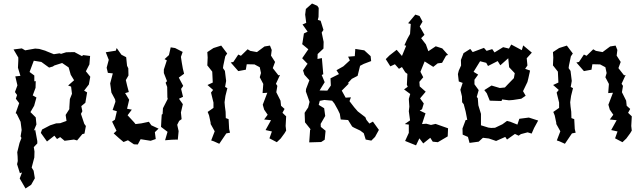

<svg xmlns="http://www.w3.org/2000/svg" viewBox="-20 -786 3640 1091"><path d="M265 -74 219 -50 212 -31 247 18 289 -15 304 4 322 -7 347 14 400 7 418 12 448 -24 460 -27 468 -70 459 -82 440 -139 448 -154 442 -183 465 -202 475 -261 458 -271 485 -306 493 -350 468 -381 488 -420 492 -468 452 -473 446 -467 403 -490 356 -489 327 -480 318 -483 286 -478 246 -494 237 -498 203 -508 180 -510 123 -500 104 -511 57 -505 84 -459V-442L82 -401L96 -355L67 -352L79 -301L65 -263L77 -246L70 -225L89 -200L69 -143L75 -139L97 -94L103 -47L97 -11L102 -2L91 26L78 79L80 102L81 129L77 147L93 198L105 194L92 228L125 285L157 264L178 227L171 184L160 166L175 109L176 75L172 50L192 29V16L180 -49L172 -43L187 -79L183 -119L153 -149L174 -185L187 -232L166 -244L182 -287L183 -325L175 -324V-357L148 -377L172 -441L215 -434L259 -402L280 -408L289 -414L333 -428L370 -403L382 -361L401 -330L367 -300L384 -294L389 -253L377 -223L374 -176V-166L353 -133L358 -99L322 -86L299 -85Z M950 -517 940 -473 915 -450 928 -443 911 -391V-371L929 -325L921 -316L930 -292L931 -233L933 -224L906 -171L904 -138L899 -135L897 -104L895 -65L932 -37L918 11L956 8L989 7L990 11L995 -41L987 -77L998 -99L1012 -109L1008 -147L1019 -194L997 -225L1020 -236L1009 -281L1021 -298L996 -345L1026 -367L1019 -396L1013 -430L1008 -463L1018 -491L975 -513ZM581 -489 598 -446 586 -401 593 -372 621 -369 606 -312 610 -283 613 -260 634 -221 636 -208 620 -161 644 -154 633 -106 617 -95 642 -43 626 -28 656 -1 682 21 707 11 741 34 763 35 779 5 836 14 865 4 860 -35 881 -55 840 -74 826 -94 783 -85 750 -81 742 -91 705 -131 729 -163 702 -168 714 -219 691 -257 712 -263 703 -297 695 -331 710 -357 709 -398 702 -412 697 -461 670 -475 643 -513 638 -498Z M1426 -420 1456 -404 1463 -371 1456 -347 1476 -309 1472 -257 1499 -259 1473 -191 1481 -163 1501 -134 1481 -107 1520 -103 1489 -47 1525 -39 1511 0 1553 22 1575 1 1597 -29 1606 -44 1603 -70 1606 -125 1585 -145 1597 -167 1577 -185 1574 -214 1550 -262 1556 -298 1548 -310 1571 -360 1562 -358 1530 -399 1543 -434 1520 -470 1524 -502 1514 -527 1483 -522 1440 -490 1402 -497 1387 -506 1349 -469 1334 -476 1306 -434 1291 -431 1334 -382 1377 -390 1382 -421ZM1158 -414 1160 -412 1186 -379 1189 -317 1159 -303 1191 -275 1179 -260 1193 -203V-173L1160 -150L1168 -130L1178 -83L1175 -85L1200 -40L1180 12L1195 17L1226 31L1266 -28L1287 -32L1282 -53L1279 -109L1263 -115L1262 -151L1258 -181L1256 -205L1261 -241L1272 -285L1259 -292L1265 -326L1258 -383L1247 -399L1249 -414L1260 -466L1271 -482L1237 -527L1193 -513L1158 -490L1160 -459Z M1805 21 1825 8 1830 -43 1803 -65 1802 -82 1828 -127 1822 -171 1791 -190 1797 -213 1823 -218 1867 -214 1880 -198 1900 -162 1911 -139 1916 -107 1958 -104 1981 -67 1991 -61 2027 -44 2047 -29 2058 7 2090 13 2111 -8 2133 -48 2099 -95 2079 -84 2062 -105 2056 -120 2013 -153 1993 -176 1966 -211 1974 -233 1944 -231 1922 -271 1963 -312 1956 -313 1979 -338 2012 -355 2026 -412 2047 -423 2089 -439 2086 -467 2050 -500 1999 -508 1996 -467 1958 -464 1968 -443 1931 -409 1892 -387 1906 -365 1858 -341 1860 -300 1840 -271 1796 -272 1825 -319 1808 -360 1817 -364 1814 -398 1809 -456 1784 -451 1785 -479 1818 -510 1819 -548 1808 -601 1818 -616 1802 -668 1786 -673 1790 -690 1791 -741 1783 -753 1753 -766 1718 -735 1714 -703 1720 -656 1699 -647 1728 -606 1707 -596 1698 -538 1696 -536 1732 -506 1697 -455 1728 -423 1724 -419 1702 -386 1710 -361 1738 -330 1719 -280 1718 -266 1739 -207 1731 -175 1724 -165 1711 -145 1713 -91 1745 -51 1742 -48 1740 -18 1737 23Z M2264 -405 2283 -375 2295 -366 2292 -304 2297 -293 2276 -278 2311 -252 2303 -224 2306 -180 2303 -154 2310 -102 2280 -81 2303 -78V-31L2282 15L2344 40L2363 0L2385 29L2425 -3L2439 19L2468 22L2524 -11L2526 -57L2455 -82L2429 -76L2402 -83L2378 -81L2398 -142L2365 -158L2378 -165L2388 -198L2367 -227L2399 -265L2365 -295L2363 -321L2385 -347L2369 -378L2393 -437L2442 -406L2467 -426L2492 -429L2515 -470L2526 -474L2493 -511L2456 -523L2414 -495L2400 -534L2373 -569L2392 -588L2365 -636L2381 -663L2364 -695L2340 -703L2299 -654L2314 -650L2310 -593L2295 -566L2278 -529L2288 -526L2264 -468L2234 -503L2193 -471L2172 -450L2198 -409L2224 -421L2247 -395Z M2614 -484 2599 -445 2600 -414 2587 -385 2582 -365 2587 -323 2609 -315 2596 -276 2605 -238 2606 -205 2615 -194 2626 -152 2635 -105 2626 -104 2608 -56 2609 -21 2639 -8 2648 26 2700 19 2723 -2 2725 -3 2758 1 2799 15 2851 -8 2861 7 2906 -25 2927 -15 2940 -24 2978 -34 3001 -27 3015 -59 3038 -101 2985 -118 2931 -111 2920 -78 2880 -94 2861 -99 2835 -80 2793 -60 2771 -59 2755 -61 2713 -74V-139L2698 -188L2695 -228L2689 -235L2700 -274L2676 -307V-333L2697 -362L2671 -378L2708 -438L2743 -429L2753 -411L2808 -439L2823 -415L2868 -455L2873 -404L2905 -370L2900 -342L2865 -306L2849 -289L2820 -286L2773 -300L2732 -274L2746 -256L2763 -214L2830 -212L2833 -221L2872 -216L2896 -218L2942 -225L2967 -242L2952 -268L2977 -320L2982 -340L2992 -385L2964 -395L2977 -414L2973 -455L3002 -487L2953 -528L2945 -501L2885 -533L2872 -510L2839 -518L2790 -488L2777 -507L2745 -497L2730 -514L2666 -490L2652 -508Z M3390 -420 3420 -404 3427 -371 3420 -347 3440 -309 3436 -257 3463 -259 3437 -191 3445 -163 3465 -134 3445 -107 3484 -103 3453 -47 3489 -39 3475 0 3517 22 3539 1 3561 -29 3570 -44 3567 -70 3570 -125 3549 -145 3561 -167 3541 -185 3538 -214 3514 -262 3520 -298 3512 -310 3535 -360 3526 -358 3494 -399 3507 -434 3484 -470 3488 -502 3478 -527 3447 -522 3404 -490 3366 -497 3351 -506 3313 -469 3298 -476 3270 -434 3255 -431 3298 -382 3341 -390 3346 -421ZM3122 -414 3124 -412 3150 -379 3153 -317 3123 -303 3155 -275 3143 -260 3157 -203V-173L3124 -150L3132 -130L3142 -83L3139 -85L3164 -40L3144 12L3159 17L3190 31L3230 -28L3251 -32L3246 -53L3243 -109L3227 -115L3226 -151L3222 -181L3220 -205L3225 -241L3236 -285L3223 -292L3229 -326L3222 -383L3211 -399L3213 -414L3224 -466L3235 -482L3201 -527L3157 -513L3122 -490L3124 -459Z"/></svg>

Font: チョークS
Style: Regular
Weight: 400
Designer: [Stick] Fontworks Inc.
Foundry: [Stick] Fontworks Inc.
Version: Version 1.200;FEAKit 1.0